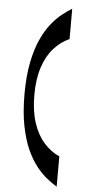

<svg xmlns="http://www.w3.org/2000/svg" viewBox="-61 -774 452 991"><g transform="rotate(5 165.0 -279.0)"><path d="M272 182Q249 168 221 146Q193 124 165.5 89.5Q138 55 115.5 5Q93 -45 79 -115Q65 -185 65 -279Q65 -373 79 -443Q93 -513 115.5 -563Q138 -613 165.5 -647.5Q193 -682 221 -704Q249 -726 272 -740V-583Q227 -563 191.5 -523.5Q156 -484 136 -423Q116 -362 116 -279Q116 -197 136 -136Q156 -75 191.5 -35Q227 5 272 25Z"/></g></svg>

Font: Ojuju
Style: Bold
Weight: 700
Designer: Chisaokwu Joboson, Mirko Velimirovic
Foundry: Udi Foundry
Version: Version 1.000